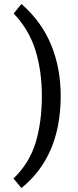

<svg xmlns="http://www.w3.org/2000/svg" viewBox="-20 -832 392 968"><path d="M48 68Q128 -9 159.5 -112.5Q191 -216 191 -348Q191 -475 158.5 -579Q126 -683 49 -764L88 -812Q189 -724 237.5 -606.5Q286 -489 286 -348Q286 -44 88 116Z"/></svg>

Font: Amiko
Style: Regular
Weight: 400
Designer: Pablo Impallari, Rodrigo Fuenzalida, Andres Torresi
Foundry: Impallari Type
Version: Version 1.001; ttfautohint (v1.3)